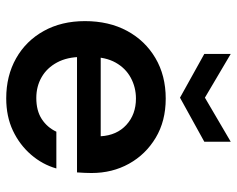

<svg xmlns="http://www.w3.org/2000/svg" viewBox="-94 -674 779 632"><g transform="rotate(90 296.0 -357.5)"><path d="M303 12Q229 12 171.5 -20.5Q114 -53 81.5 -111.5Q49 -170 49 -247Q49 -326 81 -385.5Q113 -445 170.5 -479Q228 -513 304 -513Q378 -513 433 -480Q488 -447 518.5 -392Q549 -337 549 -269Q549 -259 548.5 -247Q548 -235 547 -221H136V-299H428Q425 -352 390.5 -383.5Q356 -415 304 -415Q267 -415 235.5 -398Q204 -381 185.5 -348Q167 -315 167 -265V-236Q167 -189 185 -155.5Q203 -122 233.5 -104.5Q264 -87 302 -87Q344 -87 371.5 -105Q399 -123 413 -153H534Q521 -107 488.5 -69.5Q456 -32 409.5 -10Q363 12 303 12ZM301 -560 157 -640V-727L301 -642L446 -727V-640Z"/></g></svg>

Font: DM Sans 18pt SemiBold
Style: Regular
Weight: 600
Designer: Colophon Foundry, Jonny Pinhorn
Foundry: Colophon Foundry
Version: Version 4.004;gftools[0.9.30]